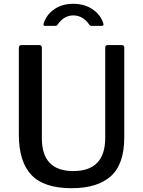

<svg xmlns="http://www.w3.org/2000/svg" viewBox="-20 -979 753 1009"><path d="M356 10Q211 10 145 -59.5Q79 -129 79 -273V-726Q79 -742 92 -742H187Q200 -742 200 -727V-252Q200 -80 365 -80Q533 -80 533 -255V-727Q533 -742 545 -742H621Q633 -742 633 -728V-256Q633 -117 563 -53.5Q493 10 356 10ZM461 -843Q456 -843 453.5 -844.5Q451 -846 447 -852Q435 -871 413.5 -884.5Q392 -898 365 -898Q318 -898 285 -853Q281 -847 278 -845Q275 -843 268 -843H216Q207 -843 209 -854Q223 -901 264.5 -930Q306 -959 365 -959Q425 -959 467.5 -929.5Q510 -900 523 -856Q524 -854 524 -850Q524 -843 513 -843Z"/></svg>

Font: Libre Franklin Medium
Style: Regular
Weight: 500
Designer: Pablo Impallari, Rodrigo Fuenzalida
Foundry: Impallari Type
Version: Version 1.002; ttfautohint (v1.5)